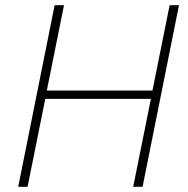

<svg xmlns="http://www.w3.org/2000/svg" viewBox="-20 -718 721 738"><path d="M560 -338H154L86 0H50L190 -698H226L160 -370H566L632 -698H668L528 0H492Z"/></svg>

Font: IBM Plex Sans ExtLt
Style: Italic
Weight: 200
Italic angle: -11°
Designer: Mike Abbink, Paul van der Laan, Pieter van Rosmalen
Foundry: Bold Monday
Version: Version 3.005